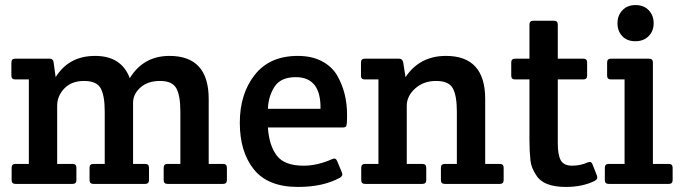

<svg xmlns="http://www.w3.org/2000/svg" viewBox="-20 -727 2689 759"><path d="M25 -428V-480Q25 -495 40 -495H177Q190 -495 192 -480L200 -422Q252 -506 356 -506Q460 -506 493 -418Q547 -506 650 -506Q805 -506 805 -336V-79H862Q877 -79 877 -64V-15Q877 0 862 0H642Q627 0 627 -15V-64Q627 -79 642 -79H693V-286Q693 -349 677 -378Q661 -407 612.5 -407Q564 -407 535 -381Q506 -355 506 -320V-79H554Q569 -79 569 -64V-15Q569 0 554 0H349Q334 0 334 -15V-64Q334 -79 349 -79H394V-286Q394 -349 378 -378Q362 -407 312.5 -407Q263 -407 234.5 -377.5Q206 -348 206 -309V-79H267Q282 -79 282 -64V-15Q282 0 267 0H41Q26 0 26 -15V-64Q26 -79 41 -79H94V-413H40Q25 -413 25 -428Z M1158 12Q1039 12 983.5 -57.5Q928 -127 928 -241.5Q928 -356 987 -431Q1046 -506 1157 -506Q1212 -506 1251.5 -485.5Q1291 -465 1312 -430Q1352 -362 1352 -273Q1352 -231 1348 -227Q1344 -223 1333 -223H1039Q1044 -151 1074.5 -111.5Q1105 -72 1180 -72Q1235 -72 1293 -98Q1307 -105 1313 -90L1332 -44Q1337 -32 1323 -24Q1257 12 1158 12ZM1039 -297H1247Q1249 -422 1149 -422Q1090 -422 1065.5 -384.5Q1041 -347 1039 -297Z M1407 -427V-480Q1407 -495 1422 -495H1558Q1571 -495 1574 -480L1583 -422Q1639 -506 1743 -506Q1898 -506 1898 -336V-79H1956Q1971 -79 1971 -64V-15Q1971 0 1956 0H1738Q1723 0 1723 -15V-64Q1723 -79 1738 -79H1786V-286Q1786 -349 1770 -378Q1754 -407 1704 -407Q1654 -407 1621 -377Q1588 -347 1588 -309V-79H1650Q1665 -79 1665 -64V-15Q1665 0 1650 0H1423Q1408 0 1408 -15V-64Q1408 -79 1423 -79H1476V-413H1422Q1407 -413 1407 -427Z M2185 -413V-161Q2185 -114 2197 -93Q2209 -72 2242 -72Q2275 -72 2306 -86Q2317 -90 2322 -78L2340 -32Q2341 -29 2341 -23.5Q2341 -18 2331 -12Q2283 12 2217 12Q2128 12 2100 -34Q2080 -64 2077 -92Q2073 -130 2073 -172V-413H2016Q2001 -413 2001 -428V-480Q2001 -495 2016 -495H2073V-630Q2073 -645 2088 -645H2170Q2185 -645 2185 -630V-495H2286Q2301 -495 2301 -480V-428Q2301 -413 2286 -413Z M2561 -79H2624Q2639 -79 2639 -64V-15Q2639 0 2624 0H2386Q2371 0 2371 -15V-64Q2371 -79 2386 -79Q2386 -79 2449 -79V-413H2395Q2380 -413 2380 -428V-480Q2380 -495 2395 -495H2546Q2561 -495 2561 -480ZM2440 -584Q2421 -604 2421 -635Q2421 -666 2440.5 -686.5Q2460 -707 2492.5 -707Q2525 -707 2544.5 -686.5Q2564 -666 2564 -635Q2564 -604 2544 -584Q2524 -564 2491.5 -564Q2459 -564 2440 -584Z"/></svg>

Font: Crete Round
Style: Regular
Weight: 400
Designer: Veronika Burian
Foundry: TypeTogether
Version: Version 1.001